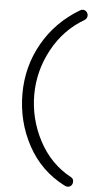

<svg xmlns="http://www.w3.org/2000/svg" viewBox="-60 -742 494 971"><g transform="rotate(5 187.0 -257.0)"><path d="M306 188Q184 126 118.5 5.5Q53 -115 53 -257Q53 -395 119.5 -512.5Q186 -630 307 -702Q314 -706 321 -706Q332 -706 339.5 -697.5Q347 -689 347 -679Q347 -665 335 -656Q231 -596 172 -487Q113 -378 113 -257Q113 -134 171 -24Q229 86 335 143Q347 149 347 165Q347 176 340 184Q333 192 321 192Q314 192 306 188Z"/></g></svg>

Font: Quicksand
Style: Regular
Weight: 400
Designer: Andrew Paglinawan
Foundry: Andrew Paglinawan
Version: Version 3.000